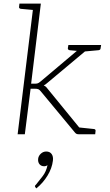

<svg xmlns="http://www.w3.org/2000/svg" viewBox="-20 -746 614 1067"><path d="M78 0 167 -726H207L153 -281H176Q183 -281 189.5 -283Q196 -285 204 -292L433 -485Q439 -490 444.5 -493Q450 -496 459 -496H495L244 -286Q238 -281 233.5 -277.5Q229 -274 223 -271Q231 -268 236.5 -262.5Q242 -257 246 -251L451 0H416Q409 0 404.5 -2.5Q400 -5 396 -10L207 -238Q200 -247 193.5 -250Q187 -253 172 -253H150L118 0ZM431 -458V-473L442 -496H500L451 -460ZM417 0 391 -42 426 -37ZM180 -726 171 -690 95 -697Q91 -698 88 -700.5Q85 -703 86 -708L88 -726ZM542 -496 539 -478Q539 -473 536 -470.5Q533 -468 528 -467L451 -460V-496ZM451 -496 442 -460 367 -467Q362 -468 359.5 -470.5Q357 -473 357 -478L360 -496ZM417 0 426 -37 502 -29Q506 -29 509 -26Q512 -23 511 -18L509 0ZM182 301 177 295Q176 293 175 291.5Q174 290 174 288Q175 284 180 280Q198 258 217.5 232.5Q237 207 244 172Q240 175 235.5 176.5Q231 178 226 178Q209 178 199.5 166.5Q190 155 192 136Q194 120 207 108Q220 96 237 96Q257 96 267 110Q277 124 274 147Q269 189 244 230Q219 271 182 301Z"/></svg>

Font: Aleo ExtraLight
Style: Italic
Weight: 250
Italic angle: -7°
Designer: Alessio Laiso
Foundry: Alessio Laiso
Version: Version 2.001;gftools[0.9.29]